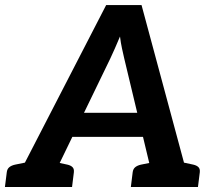

<svg xmlns="http://www.w3.org/2000/svg" viewBox="-41 -744 850 764"><path d="M8.2 0 381.4 -723.8H522.2L717.2 0H610.3Q592.2 0 581.5 -8.8Q570.9 -17.6 568.3 -31L453.1 -512.4Q448.9 -531 444.3 -551.8Q439.7 -572.5 436.5 -598.8Q425.8 -572.5 416.5 -552.1Q407.3 -531.7 398 -511.4L165.3 -31Q159.6 -19.1 146.4 -9.6Q133.2 0 115.6 0ZM97 0 105.1 -67.1H197.4L189.3 0ZM210.8 -199.5 240.1 -295.1H552.8L558.1 -199.5ZM526 0 534.1 -67.1H632.1L624 0ZM-21.4 0 -14.1 -58.1Q-12.6 -71.6 -4.1 -78.6Q4.4 -85.6 18.7 -88.8L77.4 -100.8L77.7 0ZM146.5 0 171.6 -100.8 227.6 -88.8Q241.1 -85.6 247.8 -78.6Q254.5 -71.6 252.9 -58.1L245.7 0ZM479.7 0 486.9 -58.1Q488.5 -71.6 497 -78.6Q505.5 -85.6 519.7 -88.8L578.5 -100.8L578.8 0ZM647.6 0 672.7 -100.8 728.6 -88.8Q742.2 -85.6 748.9 -78.6Q755.6 -71.6 754 -58.1L746.7 0Z"/></svg>

Font: Aleo
Style: Italic
Weight: 400
Italic angle: -7°
Designer: Alessio Laiso
Foundry: Alessio Laiso
Version: Version 2.001;gftools[0.9.29]